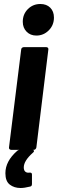

<svg xmlns="http://www.w3.org/2000/svg" viewBox="-20 -750 290 961"><path d="M25 -12 86 -502Q86 -507 90 -510.5Q94 -514 99 -514H212Q217 -514 220 -510.5Q223 -507 222 -502L162 -12Q161 -7 157.5 -3.5Q154 0 149 0H36Q31 0 27.5 -3.5Q24 -7 25 -12ZM94 -641Q94 -679 119.5 -704.5Q145 -730 182 -730Q213 -730 231.5 -711.5Q250 -693 250 -662Q250 -624 224 -598Q198 -572 162 -572Q132 -572 113 -591.5Q94 -611 94 -641ZM130 184Q102 191 83 191Q51 191 29 174Q7 157 7 117Q7 57 65 6Q71 0 80 0H141Q150 0 150 6Q150 11 144 15Q99 55 99 88Q99 103 107 109.5Q115 116 128 114H131Q140 114 140 124V170Q140 176 138 179.5Q136 183 130 184Z"/></svg>

Font: Barlow Condensed
Style: Bold Italic
Weight: 700
Width: 3
Italic angle: -7°
Designer: Jeremy Tribby
Foundry: Tribby Type
Version: Version 1.408